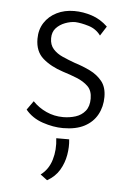

<svg xmlns="http://www.w3.org/2000/svg" viewBox="-47 -437 462 666"><g transform="rotate(5 184.0 -103.5)"><path d="M181 8Q147 8 110 -4.5Q73 -17 50 -45L72 -76Q92 -55 119.5 -42.5Q147 -30 178 -30Q201 -30 221.5 -36.5Q242 -43 255 -59Q268 -75 268 -102Q268 -130 252.5 -145Q237 -160 213.5 -169.5Q190 -179 164 -187Q121 -201 93.5 -225Q66 -249 66 -293Q66 -325 81.5 -349Q97 -373 124 -386.5Q151 -400 185 -400Q216 -400 246.5 -390Q277 -380 302 -356L281 -323Q265 -345 238.5 -353Q212 -361 192 -362Q175 -362 156.5 -355Q138 -348 125.5 -334.5Q113 -321 113 -299Q113 -276 126 -261.5Q139 -247 159.5 -238Q180 -229 202 -221Q231 -212 256.5 -199.5Q282 -187 298.5 -166.5Q315 -146 315 -112Q315 -78 300 -50.5Q285 -23 255.5 -7.5Q226 8 181 8ZM142 193 118 175Q145 155 155.5 120Q166 85 161 45H206Q209 71 204 99.5Q199 128 184.5 152.5Q170 177 142 193Z"/></g></svg>

Font: Josefin Sans Thin Light
Style: Regular
Weight: 300
Version: Version 2.000